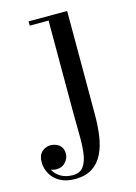

<svg xmlns="http://www.w3.org/2000/svg" viewBox="-179 -520 596 841"><g transform="rotate(-15 118.5 -100.0)"><path d="M55 260Q14.5 260 -12.8 244.5Q-40 229 -54 204Q-68 179 -68 151Q-68 120 -51 104.5Q-34 89 -11 89Q1.5 89 14.2 94.2Q27 99.5 35.8 111.2Q44.5 123 44.5 143Q44.5 162 29 179.8Q13.5 197.5 -11.5 197.5Q-26 197.5 -38.8 192Q-51.5 186.5 -59.2 176.2Q-67 166 -67 151H-48Q-48 175 -36.2 195.5Q-24.5 216 -2.5 228.5Q19.5 241 49.5 241Q83.5 241 99.2 218.5Q115 196 119.5 158.2Q124 120.5 123 74Q122 27.5 122 -20V-440.5H36.5V-460H211.5V11.5Q211.5 60.5 205.2 105.2Q199 150 182 184.8Q165 219.5 134.5 239.8Q104 260 55 260Z"/></g></svg>

Font: Bodoni Moda
Style: Regular
Weight: 400
Designer: Owen Earl
Foundry: indestructible type
Version: Version 2.005